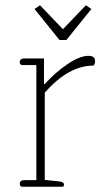

<svg xmlns="http://www.w3.org/2000/svg" viewBox="-20 -709 401 729"><path d="M111 -675 132 -689 219 -598 306 -689 327 -675 232 -557H206ZM55 -11Q55 -25 73 -25H118V-462H64Q60 -462 57.5 -465Q55 -468 55 -473Q55 -487 73 -487H147V-390H150Q191 -435 237 -466Q283 -497 316 -497Q341 -497 341 -477Q341 -466 335 -460Q240 -460 150 -357V-26L206 -20Q223 -18 223 -8Q223 0 216 0H64Q60 0 57.5 -3Q55 -6 55 -11Z"/></svg>

Font: Maitree ExtraLight
Style: Regular
Weight: 250
Designer: CadsonDemak Team
Foundry: CadsonDemak
Version: Version 1.002